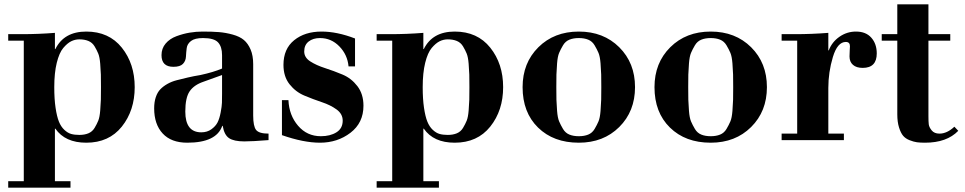

<svg xmlns="http://www.w3.org/2000/svg" viewBox="-20 -648 4464 888"><path d="M18 220V190H90V-460H18V-490H80Q158 -490 234 -496V-421H236Q276 -502 379 -502Q484 -502 543.5 -427.5Q603 -353 603 -245Q603 -137 543.5 -62.5Q484 12 379 12Q281 12 236 -53H234V190H306V220ZM347 -466Q327 -466 309 -457Q291 -448 272.5 -426Q254 -404 242.5 -357.5Q231 -311 231 -245Q231 -190 237 -149.5Q243 -109 252.5 -85.5Q262 -62 277.5 -47.5Q293 -33 309 -28.5Q325 -24 347 -24Q371 -24 389 -31.5Q407 -39 417.5 -56.5Q428 -74 434.5 -90Q441 -106 443.5 -137Q446 -168 446.5 -187Q447 -206 447 -245Q447 -284 446.5 -303Q446 -322 443.5 -353Q441 -384 434.5 -400Q428 -416 417.5 -433.5Q407 -451 389 -458.5Q371 -466 347 -466Z M1151 -351V-114Q1151 -64 1164.5 -47Q1178 -30 1222 -30V0Q1148 6 1110 6Q1062 6 1039.5 -9Q1017 -24 1010 -66H1008Q981 12 846 12Q772 12 732.5 -30.5Q693 -73 693 -147Q693 -176 700.5 -198.5Q708 -221 721.5 -235Q735 -249 754.5 -260Q774 -271 797.5 -277Q821 -283 848.5 -289.5Q876 -296 907 -301Q967 -314 1007 -331V-393Q1007 -432 988.5 -452Q970 -472 919 -472Q881 -472 863.5 -458.5Q846 -445 843.5 -425.5Q841 -406 840 -386Q839 -366 826 -352.5Q813 -339 782 -339Q727 -339 727 -393Q727 -424 746 -446.5Q765 -469 796 -480.5Q827 -492 857 -497Q887 -502 917 -502Q962 -502 993 -499.5Q1024 -497 1056.5 -488Q1089 -479 1108 -463Q1127 -447 1139 -419Q1151 -391 1151 -351ZM1007 -215V-301L921 -270Q877 -255 857 -225.5Q837 -196 837 -132Q837 -36 911 -36Q938 -36 957.5 -50Q977 -64 986 -81.5Q995 -99 1000.5 -127.5Q1006 -156 1006.5 -173Q1007 -190 1007 -215Z M1284 -23V-185H1314Q1317 -115 1358.5 -66.5Q1400 -18 1464 -18Q1507 -18 1536 -36Q1565 -54 1565 -90Q1565 -121 1537 -141.5Q1509 -162 1468.5 -175.5Q1428 -189 1387.5 -206Q1347 -223 1319 -258.5Q1291 -294 1291 -348Q1291 -422 1340.5 -462Q1390 -502 1467 -502Q1539 -502 1622 -470V-341H1592Q1587 -395 1549.5 -433.5Q1512 -472 1460 -472Q1428 -472 1407.5 -456Q1387 -440 1387 -410Q1387 -382 1415 -364Q1443 -346 1483.5 -333Q1524 -320 1564.5 -303Q1605 -286 1633 -249.5Q1661 -213 1661 -159Q1661 -80 1601 -34Q1541 12 1460 12Q1384 12 1284 -23Z M1722 220V190H1794V-460H1722V-490H1784Q1862 -490 1938 -496V-421H1940Q1980 -502 2083 -502Q2188 -502 2247.5 -427.5Q2307 -353 2307 -245Q2307 -137 2247.5 -62.5Q2188 12 2083 12Q1985 12 1940 -53H1938V190H2010V220ZM2051 -466Q2031 -466 2013 -457Q1995 -448 1976.5 -426Q1958 -404 1946.5 -357.5Q1935 -311 1935 -245Q1935 -190 1941 -149.5Q1947 -109 1956.5 -85.5Q1966 -62 1981.5 -47.5Q1997 -33 2013 -28.5Q2029 -24 2051 -24Q2075 -24 2093 -31.5Q2111 -39 2121.5 -56.5Q2132 -74 2138.5 -90Q2145 -106 2147.5 -137Q2150 -168 2150.5 -187Q2151 -206 2151 -245Q2151 -284 2150.5 -303Q2150 -322 2147.5 -353Q2145 -384 2138.5 -400Q2132 -416 2121.5 -433.5Q2111 -451 2093 -458.5Q2075 -466 2051 -466Z M2760.5 -186.5Q2761 -206 2761 -245Q2761 -284 2760.5 -303.5Q2760 -323 2757.5 -355Q2755 -387 2748 -403.5Q2741 -420 2730 -438.5Q2719 -457 2700.5 -464.5Q2682 -472 2657 -472Q2632 -472 2613.5 -464.5Q2595 -457 2584 -438.5Q2573 -420 2566 -403.5Q2559 -387 2556.5 -355Q2554 -323 2553.5 -303.5Q2553 -284 2553 -245Q2553 -206 2553.5 -186.5Q2554 -167 2556.5 -135Q2559 -103 2566 -86.5Q2573 -70 2584 -51.5Q2595 -33 2613.5 -25.5Q2632 -18 2657 -18Q2682 -18 2700.5 -25.5Q2719 -33 2730 -51.5Q2741 -70 2748 -86.5Q2755 -103 2757.5 -135Q2760 -167 2760.5 -186.5ZM2657 12Q2540 12 2468.5 -58Q2397 -128 2397 -245Q2397 -357 2470 -429.5Q2543 -502 2657 -502Q2771 -502 2844 -429.5Q2917 -357 2917 -245Q2917 -133 2844 -60.5Q2771 12 2657 12Z M3370.5 -186.5Q3371 -206 3371 -245Q3371 -284 3370.5 -303.5Q3370 -323 3367.5 -355Q3365 -387 3358 -403.5Q3351 -420 3340 -438.5Q3329 -457 3310.5 -464.5Q3292 -472 3267 -472Q3242 -472 3223.5 -464.5Q3205 -457 3194 -438.5Q3183 -420 3176 -403.5Q3169 -387 3166.5 -355Q3164 -323 3163.5 -303.5Q3163 -284 3163 -245Q3163 -206 3163.5 -186.5Q3164 -167 3166.5 -135Q3169 -103 3176 -86.5Q3183 -70 3194 -51.5Q3205 -33 3223.5 -25.5Q3242 -18 3267 -18Q3292 -18 3310.5 -25.5Q3329 -33 3340 -51.5Q3351 -70 3358 -86.5Q3365 -103 3367.5 -135Q3370 -167 3370.5 -186.5ZM3267 12Q3150 12 3078.5 -58Q3007 -128 3007 -245Q3007 -357 3080 -429.5Q3153 -502 3267 -502Q3381 -502 3454 -429.5Q3527 -357 3527 -245Q3527 -133 3454 -60.5Q3381 12 3267 12Z M3595 0V-30H3667V-460H3595V-490H3657Q3734 -490 3811 -496V-415H3813Q3828 -454 3862.5 -478Q3897 -502 3939 -502Q3985 -502 4010 -473.5Q4035 -445 4035 -401Q4035 -334 3970 -334Q3941 -334 3925 -348Q3909 -362 3909 -387Q3909 -403 3910 -415.5Q3911 -428 3911 -434Q3911 -454 3892 -454Q3853 -454 3832 -384Q3811 -314 3811 -241V-30H3883V0Z M4130 -490V-628H4274V-490H4375V-460H4274V-110Q4274 -86 4275.5 -73Q4277 -60 4289 -45Q4301 -30 4325 -30Q4360 -30 4394 -62L4412 -43Q4359 12 4258 12Q4236 12 4221 10Q4206 8 4187 0.5Q4168 -7 4157 -20Q4146 -33 4138 -58.5Q4130 -84 4130 -119V-460H4058V-490Z"/></svg>

Font: Justus
Style: Bold
Weight: 700
Version: Version 001.001